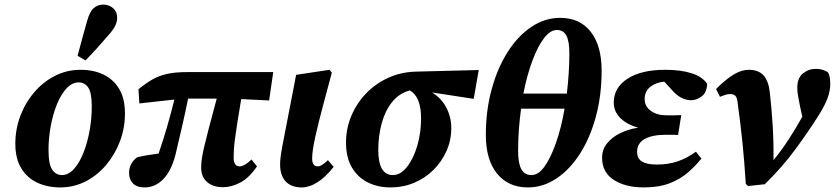

<svg xmlns="http://www.w3.org/2000/svg" viewBox="-20 -804 3648 839"><path d="M243 15Q188 15 143.5 -5.5Q99 -26 73 -68.5Q47 -111 47 -176Q47 -239 68.5 -296.5Q90 -354 129 -400Q168 -446 220 -472.5Q272 -499 333 -499Q388 -499 431.5 -478.5Q475 -458 500.5 -416Q526 -374 526 -308Q526 -245 504.5 -187.5Q483 -130 444.5 -84Q406 -38 354.5 -11.5Q303 15 243 15ZM250 -39Q279 -39 303 -65.5Q327 -92 344.5 -136Q362 -180 371.5 -233Q381 -286 381 -338Q381 -399 365.5 -421.5Q350 -444 324 -444Q295 -444 270.5 -417.5Q246 -391 228.5 -347.5Q211 -304 201.5 -252Q192 -200 192 -149Q192 -85 208.5 -62Q225 -39 250 -39ZM319 -560Q329 -597 339.5 -636.5Q350 -676 360 -710Q372 -754 390 -769Q408 -784 430 -784Q456 -784 474 -768.5Q492 -753 492 -727Q492 -707 482 -688.5Q472 -670 451 -647Q428 -620 404 -593.5Q380 -567 354 -540Z M589 -352 585 -414Q617 -440 645.5 -456.5Q674 -473 710 -481Q746 -489 798 -489H1174L1156 -365L1034 -371Q1023 -306 1016.5 -264Q1010 -222 1006.5 -195Q1003 -168 1002 -150Q1001 -132 1001 -116Q1001 -77 1027 -77Q1048 -77 1079 -107L1103 -77Q1069 -27 1030.5 -6.5Q992 14 954 14Q911 14 885 -8.5Q859 -31 859 -73Q859 -88 861.5 -107.5Q864 -127 871.5 -159.5Q879 -192 892.5 -243.5Q906 -295 927 -373H802Q789 -309 776 -253Q763 -197 751 -146Q734 -66 697.5 -25.5Q661 15 612 15Q578 15 561 -2.5Q544 -20 544 -48Q544 -91 580 -117Q601 -122 625 -126Q649 -130 673 -133Q693 -191 710 -249.5Q727 -308 742 -369Z M1299 15Q1253 15 1228.5 -11Q1204 -37 1204 -86Q1204 -99 1206 -116.5Q1208 -134 1214.5 -169.5Q1221 -205 1234 -270L1274 -477L1420 -499L1430 -486L1398 -367Q1371 -267 1357.5 -205Q1344 -143 1344 -112Q1344 -77 1369 -77Q1385 -77 1413 -104L1438 -75Q1402 -29 1366.5 -7Q1331 15 1299 15Z M1687 15Q1631 15 1587 -7Q1543 -29 1517.5 -72.5Q1492 -116 1492 -182Q1492 -242 1515 -297Q1538 -352 1579 -395Q1620 -438 1675.5 -463.5Q1731 -489 1796 -491L2072 -498L2050 -372L1868 -400Q1909 -375 1930.5 -333.5Q1952 -292 1952 -245Q1952 -191 1931 -144Q1910 -97 1873.5 -61Q1837 -25 1789 -5Q1741 15 1687 15ZM1633 -149Q1633 -39 1697 -39Q1730 -39 1758 -74Q1786 -109 1803 -166Q1820 -223 1820 -287Q1820 -381 1771 -409Q1723 -396 1692.5 -357Q1662 -318 1647.5 -263.5Q1633 -209 1633 -149Z M2287 15Q2201 15 2152 -45.5Q2103 -106 2103 -214Q2103 -321 2128.5 -414Q2154 -507 2198.5 -577Q2243 -647 2302 -686.5Q2361 -726 2428 -726Q2514 -726 2561.5 -665Q2609 -604 2609 -495Q2609 -388 2584 -295Q2559 -202 2514.5 -132.5Q2470 -63 2411.5 -24Q2353 15 2287 15ZM2413 -673Q2385 -673 2357.5 -637.5Q2330 -602 2306.5 -539Q2283 -476 2267 -395H2457Q2462 -438 2465 -482Q2468 -526 2468 -571Q2468 -624 2455 -648.5Q2442 -673 2413 -673ZM2303 -39Q2333 -39 2360 -77Q2387 -115 2410 -181Q2433 -247 2447 -329H2257Q2251 -286 2247.5 -239.5Q2244 -193 2244 -145Q2244 -91 2258 -65Q2272 -39 2303 -39Z M2793 15Q2713 15 2662 -18Q2611 -51 2611 -115Q2611 -151 2633 -178Q2655 -205 2691 -222.5Q2727 -240 2769 -246Q2721 -259 2691.5 -287.5Q2662 -316 2662 -356Q2662 -421 2722 -460Q2782 -499 2887 -499Q2955 -499 3002 -484Q3049 -469 3070 -438Q3069 -400 3046.5 -383Q3024 -366 3000 -366Q2955 -366 2916 -411L2883 -447Q2849 -445 2823 -425.5Q2797 -406 2797 -371Q2797 -339 2824 -319.5Q2851 -300 2894 -300Q2914 -300 2926.5 -300Q2939 -300 2957 -301L2943 -214Q2935 -215 2920 -215Q2905 -215 2889 -215Q2830 -215 2797 -196.5Q2764 -178 2764 -141Q2764 -111 2785.5 -98Q2807 -85 2850 -85Q2902 -85 2943 -99.5Q2984 -114 3021 -141L3045 -111Q3020 -80 2987 -51Q2954 -22 2907 -3.5Q2860 15 2793 15Z M3239 0Q3233 -97 3224 -184.5Q3215 -272 3203 -357Q3201 -378 3193 -385.5Q3185 -393 3171 -393Q3160 -393 3149.5 -389.5Q3139 -386 3126 -381L3109 -415Q3153 -459 3187 -479Q3221 -499 3252 -499Q3295 -499 3317 -474Q3339 -449 3344 -399Q3352 -329 3356.5 -254.5Q3361 -180 3360 -104Q3398 -151 3428 -197.5Q3458 -244 3486 -294L3476 -339Q3472 -360 3468 -381Q3464 -402 3464 -421Q3464 -463 3488.5 -483Q3513 -503 3544 -503Q3564 -503 3577.5 -498Q3591 -493 3598 -488Q3604 -478 3606 -464.5Q3608 -451 3608 -436Q3608 -408 3596.5 -376Q3585 -344 3558 -301Q3516 -234 3457 -153.5Q3398 -73 3322 1L3249 9Z"/></svg>

Font: Source Serif Pro
Style: Bold Italic
Weight: 700
Italic angle: -12°
Designer: Frank Grießhammer
Foundry: Adobe Systems Incorporated
Version: Version 3.001;hotconv 1.0.111;makeotfexe 2.5.65597